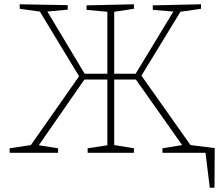

<svg xmlns="http://www.w3.org/2000/svg" viewBox="-20 -713 1037 896"><path d="M640 -360 869 -36 982 -22 981 163H959L939 0H738V-21L830 -36L614 -342H513V-36L605 -21V0H389V-21L481 -35V-342H374L161 -35L251 -21V0H25V-21L124 -36L349 -357L166 -659L72 -672V-693L296 -689V-668L201 -659L375 -369H481V-658L384 -667V-688L605 -693V-672L513 -658V-369H613L789 -659L693 -667V-688L918 -693V-672L822 -658Z"/></svg>

Font: Bitter Pro ExtraLight
Style: Regular
Weight: 275
Designer: Sol Matas, and Bitter project Authors
Foundry: Sol Matas
Version: Version 1.010